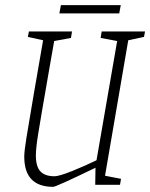

<svg xmlns="http://www.w3.org/2000/svg" viewBox="-20 -716 582 744"><path d="M477 -560 387 -35 449 -23 445 0H349L350 -66Q197 8 186 8Q74 8 74 -109Q74 -130 82.5 -182.5Q91 -235 111 -352L147 -560L88 -573L92 -594H259L255 -569L190 -557L171 -449Q136 -248 127.5 -194.5Q119 -141 119 -113Q119 -71 136.5 -52Q154 -33 191 -33Q209 -33 259 -53Q309 -73 354 -95L434 -557L370 -569L374 -594H542L538 -573ZM216 -696H448L442 -664H210Z"/></svg>

Font: Grenze ExtraLight
Style: Italic
Weight: 275
Italic angle: -10°
Designer: Renata Polastri
Foundry: Omnibus-Type
Version: Version 1.002; ttfautohint (v1.8)